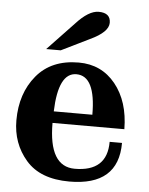

<svg xmlns="http://www.w3.org/2000/svg" viewBox="-53 -767 637 823"><g transform="rotate(5 266.0 -356.0)"><path d="M275.9 11.7Q150.4 11.7 88.9 -59.6Q27.3 -130.9 27.3 -230Q27.3 -346.2 91.1 -423.1Q154.8 -500 272.5 -500Q370.6 -500 430.7 -425.8Q490.7 -351.6 491.7 -232.4H182.6Q182.6 -44.9 294.4 -44.9Q433.6 -44.9 433.6 -172.9H486.8Q486.8 11.7 275.9 11.7ZM349.6 -282.2Q349.6 -449.2 266.6 -449.2Q189 -449.2 183.6 -282.2ZM190.4 -545.4H127.9L241.2 -664.6Q295.4 -724.1 338.4 -724.1Q389.6 -724.1 389.6 -681.2Q389.6 -641.1 311 -604.5Z"/></g></svg>

Font: Munson
Style: Bold
Weight: 700
Designer: Paul James MIller
Foundry: High-Logic / Made with FontCreator
Version: Version 2.10;May 5, 2019;FontCreator 11.5.0.2430 64-bit